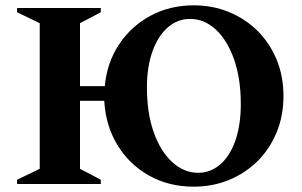

<svg xmlns="http://www.w3.org/2000/svg" viewBox="-20 -690 1131 720"><path d="M44 0V-16L129 -57V-603L44 -644V-660H358V-644L280 -603V-367H373Q381 -455 426.5 -523.5Q472 -592 544.5 -631Q617 -670 706 -670Q778 -670 839.5 -644.5Q901 -619 946.5 -573.5Q992 -528 1017.5 -466Q1043 -404 1043 -330Q1043 -256 1017.5 -194Q992 -132 946.5 -86.5Q901 -41 839.5 -15.5Q778 10 706 10Q613 10 539 -31.5Q465 -73 420.5 -146Q376 -219 371 -312H280V-57L358 -16V0ZM723 -42Q770 -42 806.5 -74Q843 -106 863 -164Q883 -222 883 -300Q883 -396 857.5 -468Q832 -540 789 -579.5Q746 -619 693 -619Q646 -619 609.5 -587.5Q573 -556 552 -498Q531 -440 531 -362Q531 -266 556.5 -194Q582 -122 626 -82Q670 -42 723 -42Z"/></svg>

Font: Spectral
Style: Bold
Weight: 700
Designer: Jean-Baptiste Levee
Foundry: Production Type
Version: Version 2.001